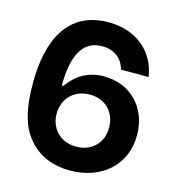

<svg xmlns="http://www.w3.org/2000/svg" viewBox="-108 -808 835 913"><g transform="rotate(15 309.0 -351.5)"><path d="M316.4 12.7C476.6 12.7 584 -86.4 584 -231.4C584 -365.2 493.7 -461.9 360.4 -461.9C280.3 -461.9 224.1 -423.8 184.6 -367.7H177.2C177.2 -504.4 213.4 -598.1 314.9 -598.1C377 -598.1 415.5 -564.9 429.7 -513.7H565.4C548.3 -628.9 459 -715.8 315.4 -715.8C116.7 -715.8 41.5 -557.6 41.5 -343.8C41.5 -206.1 66.9 -126 119.1 -68.8C171.9 -10.7 242.2 12.7 316.4 12.7ZM188 -233.4C188.5 -304.7 238.3 -360.8 318.4 -360.8C395.5 -360.8 446.3 -306.6 446.3 -231.9C446.3 -156.7 393.1 -104.5 318.4 -104.5C236.8 -104.5 187.5 -162.1 188 -233.4Z"/></g></svg>

Font: Faust Sans Bold
Style: Regular
Weight: 700
Designer: Andreas Faust
Version: Version 1.003;Glyphs 3.1.2 (3151)